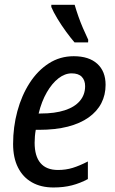

<svg xmlns="http://www.w3.org/2000/svg" viewBox="-20 -786 490 815"><path d="M207 9.8Q153.8 9.8 115.5 -12Q77.1 -33.7 56.4 -75Q35.6 -116.2 35.6 -174.8Q35.6 -247.1 53.7 -314Q71.8 -380.9 105.7 -433.6Q139.6 -486.3 187 -516.8Q234.4 -547.4 293 -547.4Q357.4 -547.4 392.8 -515.4Q428.2 -483.4 428.2 -425.8Q428.2 -383.3 410.2 -348.1Q392.1 -313 356.4 -287.6Q320.8 -262.2 268.1 -248.5Q215.3 -234.9 145 -234.9H131.8Q129.4 -221.7 128.2 -207.8Q127 -193.8 127 -180.2Q127 -123 151.9 -93.8Q176.8 -64.5 226.1 -64.5Q259.8 -64.5 288.8 -73.5Q317.9 -82.5 353 -100.6V-25.9Q320.3 -8.3 285.4 0.7Q250.5 9.8 207 9.8ZM144 -304.2H152.8Q212.9 -304.2 254.9 -317.9Q296.9 -331.5 319.1 -357.7Q341.3 -383.8 341.3 -420.4Q341.3 -445.3 327.1 -460Q313 -474.6 284.2 -474.6Q255.4 -474.6 228 -453.4Q200.7 -432.1 178.7 -394Q156.7 -356 144 -304.2ZM296.4 -606Q280.3 -624.5 260.5 -651.6Q240.7 -678.7 223.6 -707Q206.5 -735.4 197.8 -756.3V-765.6H296.9Q303.7 -742.2 312.5 -717Q321.3 -691.9 332 -667Q342.8 -642.1 354.5 -617.2L354 -606Z"/></svg>

Font: Open Sans SemiCondensed Medium
Style: Italic
Weight: 500
Width: 4
Italic angle: -12°
Designer: Monotype Design Team
Foundry: Monotype Imaging Inc.
Version: Version 3.000